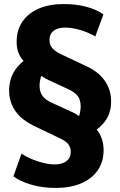

<svg xmlns="http://www.w3.org/2000/svg" viewBox="-20 -736 592 947"><path d="M255 191Q191 191 136.5 175.5Q82 160 46 134L86 22Q107 36 135 48Q163 60 193.5 67.5Q224 75 250 75Q287 75 308 58.5Q329 42 329 13Q329 -9 317 -24.5Q305 -40 277 -53L148 -115Q108 -134 80.5 -160Q53 -186 39 -218.5Q25 -251 25 -289Q25 -342 50 -383.5Q75 -425 126 -456L114 -418Q88 -440 75 -466.5Q62 -493 62 -529Q62 -587 90.5 -629Q119 -671 171 -693.5Q223 -716 294 -716Q354 -716 404.5 -703Q455 -690 490 -665L450 -556Q417 -576 376 -588Q335 -600 301 -600Q265 -600 244.5 -584Q224 -568 224 -538Q224 -516 237 -500Q250 -484 276 -471L405 -410Q447 -391 474 -364.5Q501 -338 514.5 -306Q528 -274 528 -236Q528 -183 503 -145Q478 -107 427 -76L440 -114Q465 -93 478 -62.5Q491 -32 491 4Q491 62 462 104Q433 146 380 168.5Q327 191 255 191ZM175 -315Q175 -296 180.5 -280.5Q186 -265 199 -252.5Q212 -240 234 -230L347 -178Q359 -171 371.5 -162.5Q384 -154 393 -145L358 -139Q369 -156 373.5 -175.5Q378 -195 378 -210Q378 -229 373 -244Q368 -259 355 -271.5Q342 -284 319 -295L207 -347Q195 -354 182 -362.5Q169 -371 160 -380L195 -386Q185 -370 180 -350Q175 -330 175 -315Z"/></svg>

Font: Nunito Sans 7pt SemiCondensed Black
Style: Regular
Weight: 900
Width: 4
Designer: Vernon Adams
Foundry: Vernon Adams
Version: Version 3.101;gftools[0.9.27]